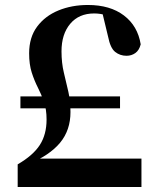

<svg xmlns="http://www.w3.org/2000/svg" viewBox="-20 -751 640 771"><path d="M62 -316V-364H462V-316ZM51 0V-91Q113 -127 140 -169Q167 -211 167 -271Q167 -312 156.5 -342Q146 -372 132 -399.5Q118 -427 107.5 -459.5Q97 -492 97 -537Q97 -601 129 -644Q161 -687 214.5 -709Q268 -731 333 -731Q422 -731 477.5 -689Q533 -647 545 -573Q539 -549 523.5 -538Q508 -527 488 -527Q462 -527 442.5 -542.5Q423 -558 414 -604L388 -712L465 -668Q430 -683 406 -690Q382 -697 358 -697Q297 -697 262 -655.5Q227 -614 227 -545Q227 -498 236.5 -459Q246 -420 254.5 -382.5Q263 -345 263 -301Q263 -228 221 -177.5Q179 -127 94 -92L123 -130V-114H548V0Z"/></svg>

Font: Noto Serif JP ExtraLight ExtraBold
Style: Regular
Weight: 800
Version: Version 2.003-H1;hotconv 1.1.1;makeotfexe 2.6.0